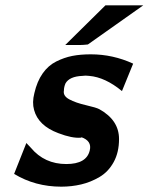

<svg xmlns="http://www.w3.org/2000/svg" viewBox="-20 -691 558 721"><path d="M33 -38 79 -154 96 -136Q147 -75 229 -75Q305 -75 317 -126Q326 -162 285 -176Q288 -175 284 -174Q251 -171 199 -191Q124 -219 108 -278Q100 -306 109 -341Q119 -385 140 -415Q161 -445 191 -460Q221 -475 251.5 -481Q282 -487 321 -487Q404 -487 480 -452L438 -349Q375 -401 315 -406Q301 -408 289 -406Q241 -404 226 -378Q220 -364 220 -351Q216 -331 240 -318Q264 -305 303 -296Q342 -287 353 -281Q427 -240 427 -169Q427 -119 407 -82.5Q387 -46 354 -26.5Q321 -7 285 1.5Q249 10 210 10Q112 10 33 -38ZM225 -522 376 -671H518L310 -524Q292 -522 281 -522Z"/></svg>

Font: Coval
Style: ExtraBold Italic
Weight: 800
Foundry: Context Ltd
Version: Version 001.000